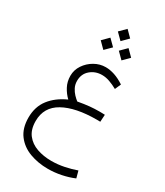

<svg xmlns="http://www.w3.org/2000/svg" viewBox="-261 -865 1127 1308"><g transform="rotate(30 302.0 -211.0)"><path d="M338.4 -760.3 386.7 -711.9 338.4 -663.6 290 -711.9ZM409.7 -649.9 458 -601.6 409.7 -553.2 361.3 -601.6ZM267.1 -649.9 315.9 -601.6 267.1 -553.2 218.8 -601.6ZM497.1 -175.8 493.7 -119.1Q484.4 -119.6 478.5 -119.6Q472.7 -119.6 467.3 -119.6Q300.3 -119.6 205.1 -66.4Q109.9 -13.2 109.9 96.2Q109.9 162.6 141.1 202.6Q172.4 242.7 224.1 260.7Q275.9 278.8 337.4 278.8Q388.2 278.8 438.7 268.3Q489.3 257.8 530.8 242.7L545.4 296.9Q499.5 316.4 447.5 326.9Q395.5 337.4 343.8 337.4Q266.6 337.4 200.9 313Q135.3 288.6 95.5 236.1Q55.7 183.6 55.7 100.1Q55.7 14.6 101.8 -44.9Q147.9 -104.5 229.5 -141.1Q200.7 -168 180.7 -205.6Q160.6 -243.2 160.6 -289.1Q160.6 -335 186.5 -373.8Q212.4 -412.6 253.7 -436.3Q294.9 -460 341.3 -460Q375 -460 411.9 -447.8Q448.7 -435.5 488.8 -409.2L468.3 -362.3Q437.5 -379.4 406.7 -390.4Q376 -401.4 346.2 -401.4Q293.5 -401.4 255.4 -368.9Q217.3 -336.4 217.3 -282.2Q217.3 -252.9 229.2 -229.5Q241.2 -206.1 257.8 -188.7Q274.4 -171.4 289.1 -160.2Q339.8 -169.4 377.4 -173.1Q415 -176.8 454.6 -176.8Q466.3 -176.8 474.9 -176.5Q483.4 -176.3 497.1 -175.8Z"/></g></svg>

Font: Vazirmatn UI NL ExtraLight
Style: Regular
Weight: 200
Designer: Saber Rastikerdar
Foundry: Saber Rastikerdar
Version: Version 33.003